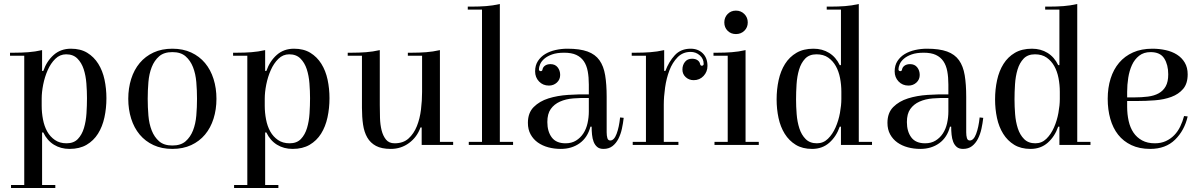

<svg xmlns="http://www.w3.org/2000/svg" viewBox="-20 -723 5984 958"><path d="M256 200V215H35V200H101V-445H30V-460H51Q87 -460 121 -462.5Q155 -465 190 -473V-369H196Q213 -418 248 -449Q283 -480 334 -480Q382 -480 415.5 -459.5Q449 -439 470.5 -404.5Q492 -370 501.5 -325.5Q511 -281 511 -233Q511 -183 501 -137Q491 -91 469 -56Q447 -21 412 -0.5Q377 20 327 20Q283 20 249 -1Q215 -22 196 -62H190V200ZM188 -195Q188 -161 194.5 -127Q201 -93 215.5 -67Q230 -41 254 -24.5Q278 -8 312 -8Q348 -8 368.5 -29.5Q389 -51 399 -84.5Q409 -118 411.5 -157.5Q414 -197 414 -233Q414 -268 411 -307Q408 -346 397.5 -378Q387 -410 366 -431Q345 -452 310 -452Q279 -452 256 -429.5Q233 -407 218 -373Q203 -339 195.5 -301Q188 -263 188 -231Z M840 20Q787 20 746 1Q705 -18 677 -51.5Q649 -85 634.5 -131Q620 -177 620 -230Q620 -283 634.5 -329Q649 -375 677 -408.5Q705 -442 746 -461Q787 -480 840 -480Q893 -480 934 -461Q975 -442 1003 -408.5Q1031 -375 1045.5 -329Q1060 -283 1060 -230Q1060 -177 1045.5 -131Q1031 -85 1003 -51.5Q975 -18 934 1Q893 20 840 20ZM963 -230Q963 -272 959.5 -313.5Q956 -355 943 -388Q930 -421 906 -442Q882 -463 840 -463Q798 -463 774 -442Q750 -421 737 -388Q724 -355 720.5 -313.5Q717 -272 717 -230Q717 -188 720.5 -146.5Q724 -105 737 -72Q750 -39 774 -18Q798 3 840 3Q882 3 906 -18Q930 -39 943 -72Q956 -105 959.5 -146.5Q963 -188 963 -230Z M1369 200V215H1148V200H1214V-445H1143V-460H1164Q1200 -460 1234 -462.5Q1268 -465 1303 -473V-369H1309Q1326 -418 1361 -449Q1396 -480 1447 -480Q1495 -480 1528.5 -459.5Q1562 -439 1583.5 -404.5Q1605 -370 1614.5 -325.5Q1624 -281 1624 -233Q1624 -183 1614 -137Q1604 -91 1582 -56Q1560 -21 1525 -0.5Q1490 20 1440 20Q1396 20 1362 -1Q1328 -22 1309 -62H1303V200ZM1301 -195Q1301 -161 1307.5 -127Q1314 -93 1328.5 -67Q1343 -41 1367 -24.5Q1391 -8 1425 -8Q1461 -8 1481.5 -29.5Q1502 -51 1512 -84.5Q1522 -118 1524.5 -157.5Q1527 -197 1527 -233Q1527 -268 1524 -307Q1521 -346 1510.5 -378Q1500 -410 1479 -431Q1458 -452 1423 -452Q1392 -452 1369 -429.5Q1346 -407 1331 -373Q1316 -339 1308.5 -301Q1301 -263 1301 -231Z M2015 -445V-460H2036Q2072 -460 2106 -462.5Q2140 -465 2175 -473V-15H2241V0H2084V-87H2078Q2061 -39 2021 -9.5Q1981 20 1930 20Q1884 20 1856 5Q1828 -10 1812.5 -37Q1797 -64 1791.5 -101.5Q1786 -139 1786 -185V-445H1715V-460H1736Q1772 -460 1806 -462.5Q1840 -465 1875 -473V-199Q1875 -169 1876 -135Q1877 -101 1884 -73Q1891 -45 1906 -26.5Q1921 -8 1949 -8Q1992 -8 2018.5 -32Q2045 -56 2060 -93.5Q2075 -131 2080.5 -176Q2086 -221 2086 -264V-445Z M2474 -15H2540V0H2319V-15H2385V-675H2314V-690H2335Q2371 -690 2405 -692.5Q2439 -695 2474 -703Z M2811 -480Q2873 -480 2911.5 -466Q2950 -452 2971 -422.5Q2992 -393 2999.5 -347.5Q3007 -302 3007 -240V-63Q3007 -46 3010.5 -34Q3014 -22 3025 -22Q3044 -22 3056.5 -55Q3069 -88 3074 -137L3092 -135Q3089 -108 3083 -80.5Q3077 -53 3065.5 -30.5Q3054 -8 3036 6Q3018 20 2991 20Q2971 20 2959.5 10Q2948 0 2942 -15.5Q2936 -31 2934 -51Q2932 -71 2932 -91H2926Q2912 -37 2872.5 -8.5Q2833 20 2778 20Q2745 20 2715.5 12Q2686 4 2663.5 -12Q2641 -28 2627.5 -52.5Q2614 -77 2614 -110Q2614 -160 2643 -189Q2672 -218 2716.5 -232Q2761 -246 2814.5 -249.5Q2868 -253 2918 -252V-301Q2918 -338 2912.5 -367.5Q2907 -397 2893 -417.5Q2879 -438 2855.5 -449Q2832 -460 2795 -460Q2759 -460 2735 -451.5Q2711 -443 2696 -430Q2681 -417 2675 -402.5Q2669 -388 2669 -377Q2669 -372 2672 -370Q2675 -368 2678 -368Q2686 -368 2687 -377Q2689 -388 2699.5 -395.5Q2710 -403 2727 -403Q2750 -403 2762.5 -387Q2775 -371 2775 -349Q2775 -326 2758.5 -311Q2742 -296 2719 -296Q2689 -296 2669.5 -316.5Q2650 -337 2650 -367Q2650 -397 2664 -418.5Q2678 -440 2700.5 -453.5Q2723 -467 2752 -473.5Q2781 -480 2811 -480ZM2918 -234Q2878 -235 2840.5 -232Q2803 -229 2774 -216Q2745 -203 2728 -179Q2711 -155 2711 -114Q2711 -67 2733 -37.5Q2755 -8 2802 -8Q2832 -8 2854 -21.5Q2876 -35 2890.5 -57Q2905 -79 2911.5 -108Q2918 -137 2918 -167Z M3491 -404Q3491 -430 3471.5 -447Q3452 -464 3426 -464Q3387 -464 3361 -437.5Q3335 -411 3320 -371.5Q3305 -332 3298.5 -286Q3292 -240 3292 -201V-15H3365V0H3137V-15H3203V-445H3132V-460H3153Q3189 -460 3224 -462.5Q3259 -465 3294 -473V-369H3300Q3317 -415 3347 -447.5Q3377 -480 3426 -480Q3463 -480 3486.5 -457Q3510 -434 3510 -394Q3510 -365 3490.5 -344Q3471 -323 3441 -323Q3418 -323 3401.5 -338Q3385 -353 3385 -376Q3385 -398 3397.5 -414Q3410 -430 3433 -430Q3450 -430 3460.5 -422.5Q3471 -415 3473 -404Q3475 -395 3482 -395Q3485 -395 3488 -397Q3491 -399 3491 -404Z M3700 -15H3766V0H3545V-15H3611V-445H3540V-460H3561Q3597 -460 3631 -462.5Q3665 -465 3700 -473ZM3594 -611Q3594 -636 3610.5 -653Q3627 -670 3652 -670Q3677 -670 3694 -653Q3711 -636 3711 -611Q3711 -586 3694 -569.5Q3677 -553 3652 -553Q3627 -553 3610.5 -569.5Q3594 -586 3594 -611Z M4176 0V-91H4170Q4153 -42 4118 -11Q4083 20 4032 20Q3984 20 3950.5 -0.5Q3917 -21 3895.5 -55.5Q3874 -90 3864.5 -134.5Q3855 -179 3855 -227Q3855 -277 3865 -323Q3875 -369 3897 -404Q3919 -439 3954 -459.5Q3989 -480 4039 -480Q4083 -480 4117 -459Q4151 -438 4170 -398H4176V-675H4105V-690H4126Q4162 -690 4196 -692.5Q4230 -695 4265 -703V-15H4331V0ZM4178 -265Q4178 -300 4171.5 -333.5Q4165 -367 4150.5 -393Q4136 -419 4112.5 -435.5Q4089 -452 4054 -452Q4018 -452 3997.5 -430.5Q3977 -409 3967 -375.5Q3957 -342 3954.5 -302.5Q3952 -263 3952 -227Q3952 -192 3955 -153.5Q3958 -115 3968.5 -82.5Q3979 -50 4000 -29Q4021 -8 4056 -8Q4088 -8 4111 -30.5Q4134 -53 4149 -87Q4164 -121 4171 -159.5Q4178 -198 4178 -229Z M4605 -480Q4667 -480 4705.5 -466Q4744 -452 4765 -422.5Q4786 -393 4793.5 -347.5Q4801 -302 4801 -240V-63Q4801 -46 4804.5 -34Q4808 -22 4819 -22Q4838 -22 4850.5 -55Q4863 -88 4868 -137L4886 -135Q4883 -108 4877 -80.5Q4871 -53 4859.5 -30.5Q4848 -8 4830 6Q4812 20 4785 20Q4765 20 4753.5 10Q4742 0 4736 -15.5Q4730 -31 4728 -51Q4726 -71 4726 -91H4720Q4706 -37 4666.5 -8.5Q4627 20 4572 20Q4539 20 4509.5 12Q4480 4 4457.5 -12Q4435 -28 4421.5 -52.5Q4408 -77 4408 -110Q4408 -160 4437 -189Q4466 -218 4510.5 -232Q4555 -246 4608.5 -249.5Q4662 -253 4712 -252V-301Q4712 -338 4706.5 -367.5Q4701 -397 4687 -417.5Q4673 -438 4649.5 -449Q4626 -460 4589 -460Q4553 -460 4529 -451.5Q4505 -443 4490 -430Q4475 -417 4469 -402.5Q4463 -388 4463 -377Q4463 -372 4466 -370Q4469 -368 4472 -368Q4480 -368 4481 -377Q4483 -388 4493.5 -395.5Q4504 -403 4521 -403Q4544 -403 4556.5 -387Q4569 -371 4569 -349Q4569 -326 4552.5 -311Q4536 -296 4513 -296Q4483 -296 4463.5 -316.5Q4444 -337 4444 -367Q4444 -397 4458 -418.5Q4472 -440 4494.5 -453.5Q4517 -467 4546 -473.5Q4575 -480 4605 -480ZM4712 -234Q4672 -235 4634.5 -232Q4597 -229 4568 -216Q4539 -203 4522 -179Q4505 -155 4505 -114Q4505 -67 4527 -37.5Q4549 -8 4596 -8Q4626 -8 4648 -21.5Q4670 -35 4684.5 -57Q4699 -79 4705.5 -108Q4712 -137 4712 -167Z M5266 0V-91H5260Q5243 -42 5208 -11Q5173 20 5122 20Q5074 20 5040.5 -0.5Q5007 -21 4985.5 -55.5Q4964 -90 4954.5 -134.5Q4945 -179 4945 -227Q4945 -277 4955 -323Q4965 -369 4987 -404Q5009 -439 5044 -459.5Q5079 -480 5129 -480Q5173 -480 5207 -459Q5241 -438 5260 -398H5266V-675H5195V-690H5216Q5252 -690 5286 -692.5Q5320 -695 5355 -703V-15H5421V0ZM5268 -265Q5268 -300 5261.5 -333.5Q5255 -367 5240.5 -393Q5226 -419 5202.5 -435.5Q5179 -452 5144 -452Q5108 -452 5087.5 -430.5Q5067 -409 5057 -375.5Q5047 -342 5044.5 -302.5Q5042 -263 5042 -227Q5042 -192 5045 -153.5Q5048 -115 5058.5 -82.5Q5069 -50 5090 -29Q5111 -8 5146 -8Q5178 -8 5201 -30.5Q5224 -53 5239 -87Q5254 -121 5261 -159.5Q5268 -198 5268 -229Z M5730 -480Q5764 -480 5796 -473Q5828 -466 5852.5 -450.5Q5877 -435 5891.5 -410.5Q5906 -386 5906 -352Q5906 -306 5883.5 -279.5Q5861 -253 5824.5 -239.5Q5788 -226 5742.5 -222.5Q5697 -219 5651 -219H5604V-190Q5604 -153 5611.5 -119.5Q5619 -86 5635.5 -61.5Q5652 -37 5678.5 -22.5Q5705 -8 5742 -8Q5773 -8 5797 -19Q5821 -30 5839 -48.5Q5857 -67 5869 -92Q5881 -117 5888 -144L5906 -142Q5890 -72 5843 -26Q5796 20 5719 20Q5665 20 5625 1Q5585 -18 5559 -51Q5533 -84 5520 -130Q5507 -176 5507 -230Q5507 -285 5521.5 -331Q5536 -377 5564 -410Q5592 -443 5633.5 -461.5Q5675 -480 5730 -480ZM5639 -237Q5676 -237 5707.5 -241Q5739 -245 5761.5 -257.5Q5784 -270 5796.5 -292.5Q5809 -315 5809 -352Q5809 -400 5789 -431.5Q5769 -463 5721 -463Q5687 -463 5664 -445Q5641 -427 5628 -398.5Q5615 -370 5609.5 -335Q5604 -300 5604 -265V-237Z"/></svg>

Font: Elsie
Style: Regular
Weight: 400
Designer: Alejandro Inler
Foundry: Alejandro Inler
Version: 1.001